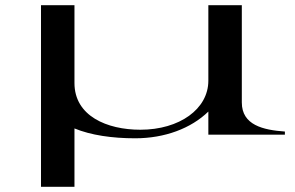

<svg xmlns="http://www.w3.org/2000/svg" viewBox="-20 -520 1137 740"><path d="M267 -200V-500H138V200H267V-25C330 1 412 13 501 13C615 13 716 -25 783 -90V-1H1078V-13C994 -19 912 -38 912 -125V-500H783V-209C783 -100 672 -20 521 -20C392 -20 267 -73 267 -200Z"/></svg>

Font: Sprat Extended Medium
Style: Regular
Weight: 500
Width: 9
Designer: Ethan Nakache
Foundry: Collletttivo
Version: Version 2.000;Glyphs 3.2 (3217)